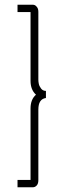

<svg xmlns="http://www.w3.org/2000/svg" viewBox="-20 -760 278 811"><path d="M54 -709V-740H119Q123 -740 127.5 -738Q132 -736 137 -729Q142 -722 142 -710V-423Q142 -415 144 -405.5Q146 -396 153.5 -386Q161 -376 174 -376V-346Q142 -342 142 -297V1Q142 16 135 23.5Q128 31 119 31H54V0H109V-302Q109 -340 132 -360Q109 -381 109 -418V-709Z"/></svg>

Font: Raleway-v4020 ExtraLight
Style: Regular
Weight: 275
Designer: Matt McInerney, Pablo Impallari, Rodrigo Fuenzalida
Foundry: Matt McInerney, Pablo Impallari, Rodrigo Fuenzalida
Version: Version 4.020;PS 004.020;hotconv 1.0.88;makeotf.lib2.5.64775